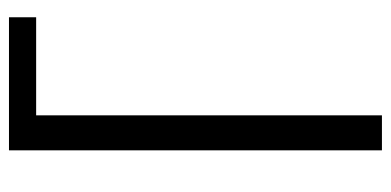

<svg xmlns="http://www.w3.org/2000/svg" viewBox="-236 -614 850 417"><g transform="rotate(-90 188.5 -405.0)"><path d="M71 0V-810H360V-751H147V0Z"/></g></svg>

Font: Oswald Light
Style: Regular
Weight: 300
Designer: Vernon Adams
Foundry: Vernon Adams
Version: Version 4.103;gftools[0.9.33.dev8+g029e19f]